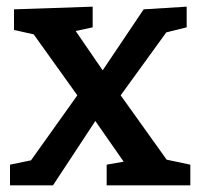

<svg xmlns="http://www.w3.org/2000/svg" viewBox="-20 -556 604 576"><path d="M10 0V-62L73 -75L212 -270L81 -453L22 -466V-528L258 -536V-474L207 -463L288 -345L411 -528L540 -536V-474L479 -459L342 -270L480 -77L551 -62V0H300V-62L351 -71L266 -193L139 0Z"/></svg>

Font: Bitter SemiBold
Style: Regular
Weight: 600
Designer: Sol Matas, and Bitter project Authors
Foundry: Sol Matas
Version: Version 2.001